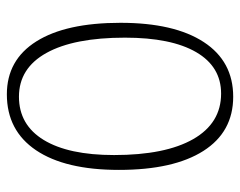

<svg xmlns="http://www.w3.org/2000/svg" viewBox="-88 -572 680 543"><g transform="rotate(-90 251.5 -300.0)"><path d="M250 20Q150.4 20 96.7 -64.2Q43 -148.4 43 -303.2Q43 -455.1 98.6 -537.6Q154.3 -620.1 256.8 -620.1Q354 -620.1 406.5 -536.6Q459 -453.1 459 -298.8Q459 -146.5 404.5 -63.2Q350.1 20 250 20ZM85 -316.9Q85 -171.9 130.1 -93Q175.3 -14.2 258.8 -14.2Q335 -14.2 376 -84.7Q417 -155.3 417 -286.1Q417 -430.2 373.8 -508.1Q330.6 -585.9 250 -585.9Q170.4 -585.9 127.7 -515.9Q85 -445.8 85 -316.9Z"/></g></svg>

Font: Halibut Cnd Thin
Style: Regular
Weight: 250
Width: 3
Designer: Matteo Maggi
Foundry: Collletttivo
Version: Version 3.080 | FøM Fix